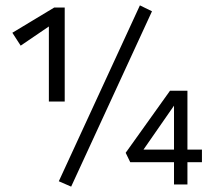

<svg xmlns="http://www.w3.org/2000/svg" viewBox="-20 -687 791 715"><path d="M162 -309V-610L204 -617L57 -517L26 -565L182 -659H221V-309ZM245 8 199 -12 501 -667 546 -645ZM448 -118 613 -349H678V0H628V-331H654L504 -115L475 -130H732V-83H465Z"/></svg>

Font: Ysabeau Office Medium
Style: Regular
Weight: 500
Designer: Christian Thalmann (Catharsis Fonts)
Version: Version 2.001;gftools[0.9.30]; featfreeze: tnum,lnum,ss02